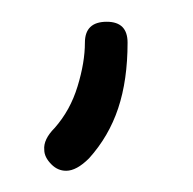

<svg xmlns="http://www.w3.org/2000/svg" viewBox="-20 -80 181 180"><path d="M31.2 40Q45.9 23.4 52.7 1Q59.6 -21.5 59.6 -40Q59.6 -59.6 80.1 -59.6Q99.6 -59.6 99.6 -40Q99.6 -4.9 90.8 21.5Q82 47.9 63.5 68.4Q51.8 80.1 42 80.1Q34.2 80.1 28.3 74.2Q21.5 67.4 21.5 60.5Q20.5 50.8 31.2 40Z"/></svg>

Font: Demofont
Style: Regular
Weight: 400
Version: Version 1.0